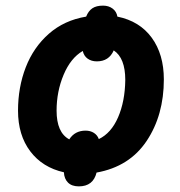

<svg xmlns="http://www.w3.org/2000/svg" viewBox="-20 -608 640 682"><path d="M207 4Q131 -13 87.5 -70.5Q44 -128 44 -215Q44 -298 71.5 -369Q99 -440 153.5 -488Q208 -536 286 -549Q294 -569 308 -578.5Q322 -588 346 -588Q366 -588 380 -577.5Q394 -567 397 -549Q476 -533 519 -474Q562 -415 562 -326Q562 -199 501 -107.5Q440 -16 323 5Q311 54 260 54Q235 54 221.5 40.5Q208 27 207 4ZM284 -144Q301 -144 313.5 -136Q326 -128 331 -114Q375 -135 399.5 -191.5Q424 -248 425 -324Q425 -402 384 -429Q367 -390 324 -390Q305 -390 291.5 -399.5Q278 -409 274 -427Q231 -402 206 -342.5Q181 -283 181 -215Q181 -137 226 -113Q246 -144 284 -144Z"/></svg>

Font: Noto Sans Display
Style: Bold Italic
Weight: 700
Italic angle: -12°
Designer: Monotype Design team
Foundry: Monotype Imaging Inc.
Version: Version 1.000